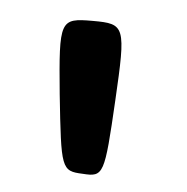

<svg xmlns="http://www.w3.org/2000/svg" viewBox="-33 -1026 327 336"><g transform="rotate(-5 130.5 -857.5)"><path d="M100 -724C136 -715 138 -719 168 -847C198 -975 197 -979 141 -989C84 -999 82 -996 72 -866C63 -736 63 -732 100 -724Z"/></g></svg>

Font: Hussar Print
Style: Bold
Weight: 700
Foundry: Cannot Into Space Fonts
Version: Version 2.00